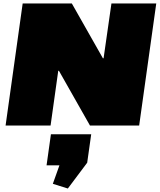

<svg xmlns="http://www.w3.org/2000/svg" viewBox="-20 -720 916 1101"><path d="M876 -700 778 0H496L318 -314H314L270 0H12L110 -700H392L570 -386H574L619 -700ZM503 50 480 213 369 361 283 334 363 110 442 228H247L272 50Z"/></svg>

Font: Pathway Extreme 28pt Black
Style: Italic
Weight: 900
Italic angle: -8°
Designer: Eduardo Rodriguez Tunni
Foundry: Eduardo Rodriguez Tunni
Version: Version 1.001;gftools[0.9.26]